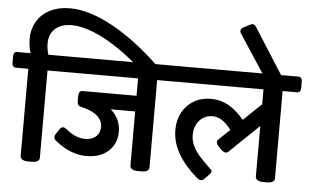

<svg xmlns="http://www.w3.org/2000/svg" viewBox="-90 -1004 1807 1119"><g transform="rotate(5 813.5 -445.0)"><path d="M813 -617.2 752 -555.2Q663.6 -640.1 579.8 -698Q496.1 -755.9 423.6 -784.7Q351.1 -813.5 294.4 -813.5Q234.4 -813.5 198.7 -782.2Q163.1 -751 163.1 -695.8Q163.1 -662.6 173.3 -629.9H260.7Q271 -629.9 276.6 -622.8Q282.2 -615.7 282.2 -602.5V-565.9Q282.2 -553.2 276.6 -545.7Q271 -538.1 260.7 -538.1H176.3V-28.3Q176.3 0 131.3 0H109.9Q87.9 0 75.9 -7.6Q64 -15.1 64 -28.3V-538.1H-8.8Q-19.5 -538.1 -25.1 -545.4Q-30.8 -552.7 -30.8 -565.9V-602.5Q-30.8 -629.9 -8.8 -629.9H68.8Q56.6 -671.4 56.6 -712.4Q56.6 -771.5 84 -816.4Q111.3 -861.3 160.9 -886Q210.4 -910.6 274.9 -910.6Q388.2 -910.6 527.6 -834.2Q667 -757.8 813 -617.2Z M924.3 -602.5V-565.9Q924.3 -552.7 918.7 -545.4Q913.1 -538.1 902.3 -538.1H817.9V-28.3Q817.9 0 772.9 0H751.5Q729.5 0 717.8 -7.6Q706.1 -15.1 706.1 -28.3V-344.7H563.5Q621.6 -293 621.6 -218.3Q621.6 -170.9 599.4 -135.3Q577.1 -99.6 537.6 -80.3Q498 -61 447.3 -61Q351.1 -61 262.2 -133.8Q250 -142.6 250 -155.8Q250 -163.6 255.9 -172.9L275.9 -203.1Q285.6 -216.3 295.9 -216.3Q304.7 -216.3 314.9 -208.5Q372.1 -159.7 429.7 -159.7Q469.2 -159.7 492.7 -180.9Q516.1 -202.1 516.1 -237.3Q516.1 -275.4 483.6 -303.2Q451.2 -331.1 382.8 -345.7Q367.2 -350.6 367.2 -381.3V-399.9Q367.2 -436.5 388.7 -436.5H706.1V-538.1H242.7Q231.9 -538.1 226.3 -545.4Q220.7 -552.7 220.7 -565.9V-602.5Q220.7 -629.9 242.7 -629.9H902.3Q913.1 -629.9 918.7 -622.8Q924.3 -615.7 924.3 -602.5Z M1658.2 -602.5V-565.9Q1658.2 -552.7 1652.6 -545.4Q1647 -538.1 1636.2 -538.1H1551.8V-28.3Q1551.8 0 1506.8 0H1485.4Q1463.4 0 1451.7 -7.6Q1439.9 -15.1 1439.9 -28.3V-323.7L1266.6 -157.2Q1260.3 -151.9 1252.9 -151.9Q1240.2 -151.9 1221.2 -169.9L1213.9 -178.2Q1196.3 -195.3 1196.3 -209.5Q1196.3 -217.3 1202.1 -223.1L1268.1 -286.1Q1238.8 -323.7 1212.6 -340.1Q1186.5 -356.4 1158.2 -356.4Q1127.4 -356.4 1103.5 -341.3Q1079.6 -326.2 1065.9 -299.1Q1052.2 -272 1052.2 -238.3Q1052.2 -204.1 1066.2 -174.6Q1080.1 -145 1103.3 -118.7Q1126.5 -92.3 1166.5 -54.2L1172.9 -47.9Q1179.7 -42.5 1179.7 -35.2Q1179.7 -26.4 1167.5 -15.1L1141.6 11.7Q1132.3 21 1121.6 21Q1112.3 21 1102.5 12.2L1097.2 8.3Q1027.3 -51.8 988 -118.9Q948.7 -186 948.7 -258.8Q948.7 -315.4 972.7 -360.4Q996.6 -405.3 1040.3 -430.9Q1084 -456.5 1140.6 -456.5Q1194.8 -456.5 1241.5 -431.2Q1288.1 -405.8 1335 -350.6L1439.9 -451.2V-538.1H885.3Q874.5 -538.1 868.9 -545.4Q863.3 -552.7 863.3 -565.9V-602.5Q863.3 -629.9 885.3 -629.9H1636.2Q1647 -629.9 1652.6 -622.8Q1658.2 -615.7 1658.2 -602.5Z M1282.2 -849.1Q1275.9 -857.9 1275.9 -865.7Q1275.9 -872.1 1280 -877.7Q1284.2 -883.3 1291.5 -887.2L1328.1 -906.2Q1336.9 -911.1 1343.8 -911.1Q1355.5 -911.1 1365.2 -896.5L1539.1 -623L1454.6 -585.9Z"/></g></svg>

Font: Jaldi
Style: Bold
Weight: 400
Designer: Pablo Cosgaya and Nicolas Silva
Foundry: Omnibus-Type
Version: Version 1.007